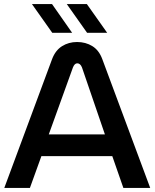

<svg xmlns="http://www.w3.org/2000/svg" viewBox="-20 -917 754 937"><path d="M1 0 234 -628Q250 -671 282.5 -691.5Q315 -712 356 -712Q398 -712 430.5 -692Q463 -672 479 -629L713 0H582L528 -155H182L126 0ZM218 -261H492L380 -588Q372 -608 357 -608Q344 -608 336 -588ZM405 -757 306 -897H404L503 -757ZM235 -757 136 -897H234L332 -757Z"/></svg>

Font: MuseoModerno Medium
Style: Regular
Weight: 500
Designer: Pablo Cosgaya, Héctor Gatti, Marcela Romero, and the Authors of The MuseoModerno Project.
Foundry: Omnibus-Type Team
Version: Version 1.001